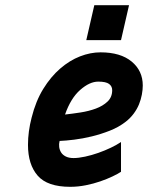

<svg xmlns="http://www.w3.org/2000/svg" viewBox="-20 -711 571 741"><path d="M344 -691H478L447 -556H313ZM447 -48Q435 -40 414 -30Q393 -20 367 -11Q341 -2 311 4Q281 10 251 10Q163 10 125.5 -33Q88 -76 88 -152Q88 -203 102 -257Q118 -321 147 -368Q176 -415 212.5 -446.5Q249 -478 289 -493.5Q329 -509 368 -509Q445 -509 488 -473.5Q531 -438 531 -381Q531 -365 527.5 -346Q524 -327 516.5 -308.5Q509 -290 496 -272.5Q483 -255 465 -241Q438 -220 403.5 -206.5Q369 -193 334 -184.5Q299 -176 266.5 -172Q234 -168 210 -167Q207 -155 208.5 -143.5Q210 -132 216 -122.5Q222 -113 234 -107Q246 -101 264 -101Q283 -101 308.5 -106.5Q334 -112 359.5 -121Q385 -130 408 -141Q431 -152 447 -163ZM359 -396Q326 -396 289.5 -364Q253 -332 231 -269Q259 -272 291 -277Q323 -282 350 -292Q377 -302 395 -319Q413 -336 413 -363Q413 -378 401 -387Q389 -396 359 -396Z"/></svg>

Font: Panefresco 999wt
Style: Italic
Weight: 900
Version: Version 1.001